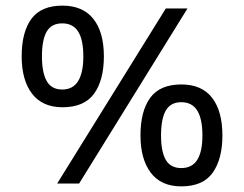

<svg xmlns="http://www.w3.org/2000/svg" viewBox="-20 -652 868 682"><path d="M569 -622H646L261 0H183ZM202 -271Q131 -271 94 -319Q57 -367 57 -452Q57 -538 91.5 -585Q126 -632 202 -632Q274 -632 311.5 -585Q349 -538 349 -452Q349 -367 314 -319Q279 -271 202 -271ZM201 -334Q239 -334 257.5 -364Q276 -394 276 -452Q276 -511 257.5 -540Q239 -569 201 -569Q163 -569 146 -540Q129 -511 129 -452Q129 -394 146 -364Q163 -334 201 -334ZM624 10Q552 10 515.5 -38.5Q479 -87 479 -171Q479 -257 513.5 -304.5Q548 -352 624 -352Q697 -352 733.5 -304.5Q770 -257 770 -171Q770 -87 735.5 -38.5Q701 10 624 10ZM624 -55Q662 -55 680.5 -84Q699 -113 699 -171Q699 -230 680.5 -259.5Q662 -289 624 -289Q586 -289 569 -259.5Q552 -230 552 -171Q552 -113 569 -84Q586 -55 624 -55Z"/></svg>

Font: lkorean15
Style: Book
Weight: 400
Designer: Jelle Bosma - Monotype Design Team
Foundry: Monotype Imaging Inc.
Version: Version 2.003